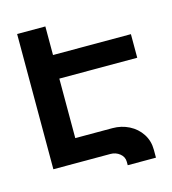

<svg xmlns="http://www.w3.org/2000/svg" viewBox="-121 -856 930 1038"><g transform="rotate(-15 343.5 -337.0)"><path d="M229 -465V-132H437Q487 -132 529.5 -110.5Q572 -89 597.5 -50Q623 -11 623 39V83H465V64Q465 36 442.5 18Q420 0 391 0H71V-757H229V-597H665V-465Z"/></g></svg>

Font: Montserrat arm2 SemiBold
Style: Regular
Weight: 600
Designer: Julieta Ulanovsky
Foundry: Julieta Ulanovsky
Version: Version 6.000